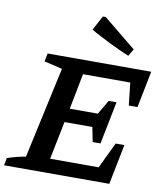

<svg xmlns="http://www.w3.org/2000/svg" viewBox="-117 -985 909 1064"><g transform="rotate(10 337.0 -453.5)"><path d="M-21 0 -13 -42Q40 -60 90 -68L202 -582L100 -606L109 -652H692L651 -446H602L588 -573H322L283 -372H441L488 -452H532L484 -212H440L424 -294H267L224 -80H497L567 -226H616L571 0ZM551 -717Q494 -741 439.5 -768Q385 -795 331 -825L375 -907H391L575 -757Z"/></g></svg>

Font: Piazzolla SemiBold
Style: Italic
Weight: 600
Italic angle: -11.3°
Designer: Juan Pablo del Peral
Foundry: Huerta Tipografica
Version: Version 1.330